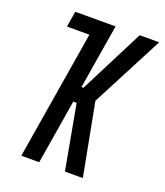

<svg xmlns="http://www.w3.org/2000/svg" viewBox="-136 -827 787 918"><g transform="rotate(20 257.5 -367.5)"><path d="M81 0 189 -655H75L88 -735H293L239 -407H249L416 -735H515L324 -368L394 0H303L243 -328H226L172 0Z"/></g></svg>

Font: Iosevka Curly Medium
Style: Italic
Weight: 500
Italic angle: -9°
Monospace: yes
Designer: Belleve Invis
Foundry: Belleve Invis
Version: Version 22.1.2; ttfautohint (v1.8.4)